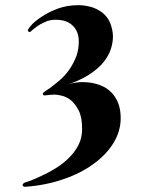

<svg xmlns="http://www.w3.org/2000/svg" viewBox="-20 -512 590 734"><path d="M234.4 -188.5Q253.9 -194.3 277.3 -197.3Q299.8 -199.2 323.2 -196.3Q345.7 -193.4 367.2 -184.6Q388.7 -175.8 405.3 -159.2Q421.9 -142.6 431.6 -118.2Q441.4 -93.8 441.4 -60.5Q441.4 -10.7 414.1 34.2Q386.7 79.1 337.9 114.3Q289.1 150.4 222.7 172.9Q156.2 196.3 76.2 202.1Q76.2 202.1 75.2 202.1Q72.3 202.1 70.3 201.2Q67.4 199.2 66.4 196.3Q66.4 196.3 66.4 195.3Q66.4 194.3 67.4 191.4Q69.3 189.5 73.2 186.5Q78.1 184.6 96.7 178.7Q114.3 171.9 138.7 160.2Q163.1 149.4 190.4 132.8Q217.8 116.2 241.2 93.8Q263.7 72.3 279.3 43.9Q293.9 15.6 293.9 -18.6Q293.9 -63.5 281.2 -88.9Q267.6 -115.2 251 -128.9Q233.4 -142.6 214.8 -146.5Q197.3 -150.4 188.5 -150.4Q179.7 -150.4 170.9 -149.4Q162.1 -148.4 154.3 -147.5Q146.5 -146.5 144.5 -150.4Q141.6 -155.3 148.4 -160.2Q150.4 -162.1 161.1 -168.9Q172.9 -175.8 186.5 -187.5Q202.1 -199.2 218.8 -214.8Q235.4 -231.4 249 -252Q262.7 -273.4 272.5 -298.8Q281.2 -324.2 281.2 -353.5Q281.2 -391.6 257.8 -414.1Q235.4 -436.5 192.4 -436.5Q176.8 -436.5 161.1 -431.6Q146.5 -425.8 133.8 -418.9Q121.1 -411.1 111.3 -403.3Q102.5 -396.5 97.7 -391.6Q92.8 -387.7 88.9 -391.6Q85 -394.5 87.9 -400.4Q89.8 -404.3 103.5 -419.9Q118.2 -434.6 142.6 -450.2Q168 -466.8 202.1 -479.5Q237.3 -492.2 279.3 -492.2Q299.8 -492.2 320.3 -487.3Q339.8 -483.4 357.4 -472.7Q374 -463.9 386.7 -448.2Q399.4 -433.6 405.3 -412.1Q414.1 -383.8 411.1 -358.4Q408.2 -332 397.5 -308.6Q386.7 -286.1 369.1 -266.6Q350.6 -247.1 329.1 -232.4Q306.6 -216.8 282.2 -206.1Q257.8 -194.3 234.4 -188.5Z"/></svg>

Font: Mermaid
Style: Bold
Weight: 400
Designer: Scott Simpson
Version: Version 1.001